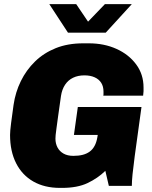

<svg xmlns="http://www.w3.org/2000/svg" viewBox="-20 -905 739 935"><path d="M272 10Q197 10 142.5 -21Q88 -52 58.5 -110Q29 -168 29 -248Q29 -266 34 -305.5Q39 -345 46 -394Q55 -456 81.5 -510Q108 -564 150.5 -605.5Q193 -647 251.5 -670.5Q310 -694 385 -694H413Q487 -694 547 -667Q607 -640 643 -591.5Q679 -543 679 -479Q679 -469 679 -461Q679 -453 677 -439H483Q484 -441 484 -445Q484 -449 484 -459Q484 -484 473 -501.5Q462 -519 441 -528.5Q420 -538 391 -538Q360 -538 336 -526.5Q312 -515 297 -492.5Q282 -470 277 -438Q268 -377 263 -339Q258 -301 255 -280Q252 -259 251 -248Q250 -237 250 -230Q250 -206 260 -187Q270 -168 289.5 -157Q309 -146 337 -146Q363 -146 382.5 -151Q402 -156 416.5 -166.5Q431 -177 440.5 -194.5Q450 -212 454 -236L456 -248H340L359 -384H669L636 -144Q629 -92 625.5 -57Q622 -22 622 0H510L493 -73Q456 -37 406.5 -13.5Q357 10 282 10ZM311 -746 220 -885H351L422 -780H390L491 -885H622L495 -746Z"/></svg>

Font: Chivo Medium Black
Style: Italic
Weight: 900
Italic angle: -8.05°
Version: Version 2.002